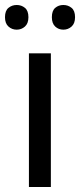

<svg xmlns="http://www.w3.org/2000/svg" viewBox="-31 -801 321 770"><path d="M173 -51H85V-587H173ZM-11 -732Q-11 -758 3 -769.5Q17 -781 36 -781Q55 -781 69 -769.5Q83 -758 83 -732Q83 -707 69 -694.5Q55 -682 36 -682Q17 -682 3 -694.5Q-11 -707 -11 -732ZM177 -732Q177 -758 190.5 -769.5Q204 -781 223 -781Q242 -781 256 -769.5Q270 -758 270 -732Q270 -707 256 -694.5Q242 -682 223 -682Q204 -682 190.5 -694.5Q177 -707 177 -732Z"/></svg>

Font: Noto Sans Tamil UI
Style: Regular
Weight: 400
Designer: Jelle Bosma - Monotype Design Team
Foundry: Monotype Imaging Inc.
Version: Version 2.004; ttfautohint (v1.8.4.7-5d5b)